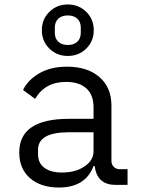

<svg xmlns="http://www.w3.org/2000/svg" viewBox="-20 -826 640 858"><path d="M495 0Q414 0 403 -84H398Q362 12 243 12Q162 12 114 -30Q66 -72 66 -145Q66 -295 288 -295H398V-346Q398 -402 366 -431Q334 -460 275 -460Q181 -460 137 -384L83 -424Q104 -468 155 -498Q206 -528 280 -528Q371 -528 424.5 -481.5Q478 -435 478 -354V-106Q478 -91 488.5 -80.5Q499 -70 514 -70H550V0ZM398 -150V-235H288Q150 -235 150 -157V-136Q150 -97 178.5 -76Q207 -55 257 -55Q318 -55 358 -82.5Q398 -110 398 -150ZM167 -691Q167 -740 200.5 -773Q234 -806 283 -806Q332 -806 365.5 -773Q399 -740 399 -691Q399 -642 365.5 -609Q332 -576 283 -576Q234 -576 200.5 -609Q167 -642 167 -691ZM341 -680V-702Q341 -728 325.5 -742.5Q310 -757 283 -757Q256 -757 240.5 -742.5Q225 -728 225 -702V-680Q225 -654 240.5 -639.5Q256 -625 283 -625Q310 -625 325.5 -639.5Q341 -654 341 -680Z"/></svg>

Font: iA Writer Duo S
Style: Regular
Weight: 400
Designer: Mike Abbink, Paul van der Laan, Pieter van Rosmalen, Oliver Reichenstein
Foundry: Bold Monday and Information Architects Inc.
Version: Version 2.000